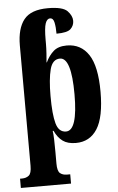

<svg xmlns="http://www.w3.org/2000/svg" viewBox="-65 -810 673 1094"><g transform="rotate(-5 272.0 -263.5)"><path d="M9 240H296V187H277Q253 187 238 174.5Q223 162 223 119V53Q223 18 222 -16Q221 -50 218 -68H223Q241 -29 269 -8.5Q297 12 344 12Q424 12 466.5 -55Q509 -122 509 -267Q509 -412 465 -479Q421 -546 340 -546Q291 -546 264 -522Q237 -498 219 -460H217Q219 -482 221 -510.5Q223 -539 223 -565V-588Q223 -656 232 -682Q241 -708 259 -708Q277 -708 282.5 -682Q288 -656 288 -618Q350 -618 369.5 -637Q389 -656 389 -683Q389 -712 362.5 -739.5Q336 -767 251 -767Q154 -767 114 -716.5Q74 -666 74 -569L75 119Q75 162 59.5 174.5Q44 187 20 187H9ZM294 -58Q252 -58 237.5 -110Q223 -162 223 -267Q223 -363 237.5 -419Q252 -475 295 -475Q360 -475 360 -265Q360 -58 294 -58Z"/></g></svg>

Font: Noto Serif ExtraCondensed Extra
Style: Regular
Weight: 800
Width: 3
Designer: Monotype Design Team
Foundry: Monotype Imaging Inc.
Version: Version 1.002